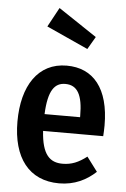

<svg xmlns="http://www.w3.org/2000/svg" viewBox="-57 -854 596 910"><g transform="rotate(5 241.0 -399.0)"><path d="M372 -691 189 -813 139 -721 337 -631ZM450 -277C450 -453 374 -544 247 -544C111 -544 37 -430 37 -260C37 -88 115 15 259 15C332 15 389 -14 433 -55L382 -123C343 -93 310 -79 267 -79C208 -79 169 -112 162 -226H448C449 -240 450 -260 450 -277ZM331 -306H162C167 -421 198 -457 248 -457C306 -457 331 -411 331 -313Z"/></g></svg>

Font: Fira Sans Condensed Medium
Style: Regular
Weight: 500
Width: 3
Designer: Carrois Corporate & Edenspiekermann AG
Foundry: Carrois Corporate GbR & Edenspiekermann AG
Version: Version 4.202;PS 004.202;hotconv 1.0.88;makeotf.lib2.5.64775